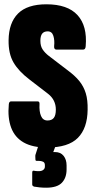

<svg xmlns="http://www.w3.org/2000/svg" viewBox="-20 -681 448 894"><path d="M199 6Q132 6 90.5 -17.5Q49 -41 32 -86.5Q15 -132 21 -195Q22 -209 32 -209H155Q165 -209 164 -196Q162 -162 171 -141Q180 -120 201 -120Q221 -120 230.5 -132Q240 -144 240 -171Q240 -193 231 -211.5Q222 -230 204 -244L117 -311Q67 -349 43 -390Q19 -431 20 -494Q21 -575 64 -618Q107 -661 196 -661Q295 -661 341 -610.5Q387 -560 379 -466Q378 -450 367 -450H243Q231 -450 232 -466Q235 -493 228.5 -514Q222 -535 202 -535Q185 -535 176.5 -524.5Q168 -514 168 -491Q168 -466 179 -450Q190 -434 207 -421L292 -356Q329 -329 349.5 -303.5Q370 -278 379.5 -246.5Q389 -215 388 -170Q387 -84 342.5 -39Q298 6 199 6ZM195 193Q179 193 164.5 191.5Q150 190 139 188Q130 185 130 178V123Q130 112 138 114Q142 115 147.5 115.5Q153 116 160 116Q174 116 181.5 110Q189 104 189 95V88Q189 76 180.5 72Q172 68 160 68H151Q145 68 145 62Q145 57 144.5 50.5Q144 44 145 40L171 -41Q174 -51 183 -51H243Q257 -51 252 -37L228 27H236Q262 27 276 44.5Q290 62 290 89V108Q290 147 268 170Q246 193 195 193Z"/></svg>

Font: Sofia Sans Extra Condensed Black
Style: Regular
Weight: 900
Designer: Botio Nikoltchev, Ani Petrova
Foundry: lettersoup
Version: Version 4.101